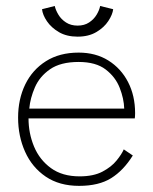

<svg xmlns="http://www.w3.org/2000/svg" viewBox="-20 -594 500 626"><path d="M73 -208Q73 -159.5 91 -116.2Q109 -73 146 -46Q183 -19 239.5 -19Q285 -19 314.2 -34.5Q343.5 -50 360.2 -70.8Q377 -91.5 383.5 -107L413 -87Q382.5 -38 342.2 -13Q302 12 238 12Q173.5 12 129 -18.2Q84.5 -48.5 61.8 -99.2Q39 -150 39 -210.5Q39 -270.5 62.2 -318.5Q85.5 -366.5 129.8 -394.5Q174 -422.5 236.5 -422.5Q292 -422.5 333.2 -396.8Q374.5 -371 397.5 -326.5Q420.5 -282 420.5 -225Q420.5 -220.5 420.2 -215.5Q420 -210.5 419.5 -208ZM385 -240Q384 -272.5 370.2 -307.8Q356.5 -343 324.5 -367.5Q292.5 -392 236.5 -392Q177.5 -392 143.2 -368.2Q109 -344.5 93.8 -309.2Q78.5 -274 75.5 -240ZM349 -564Q347 -546.5 333.2 -525.5Q319.5 -504.5 294.2 -489.5Q269 -474.5 233 -474.5Q197.5 -474.5 172.2 -489.2Q147 -504 133 -524.8Q119 -545.5 117 -564L158.5 -574.5Q161.5 -561 170.5 -546Q179.5 -531 195.2 -520.8Q211 -510.5 233 -510.5Q255 -510.5 270.5 -520.8Q286 -531 295 -546Q304 -561 306.5 -574.5Z"/></svg>

Font: League Spartan Extralight
Style: Regular
Weight: 200
Foundry: The League of Moveable Type
Version: Version 2.300; ttfautohint (v1.8.3)